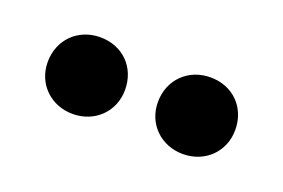

<svg xmlns="http://www.w3.org/2000/svg" viewBox="-36 -796 412 280"><g transform="rotate(20 170.5 -656.5)"><path d="M256 -597C290 -597 316 -622 316 -656C316 -691 291 -716 256 -716C222 -716 196 -691 196 -656C196 -622 222 -597 256 -597ZM25 -656C25 -622 51 -597 85 -597C119 -597 145 -622 145 -656C145 -691 120 -716 85 -716C51 -716 25 -691 25 -656Z"/></g></svg>

Font: Vanilla Cream Book
Style: Regular
Weight: 400
Designer: Jeremy Tribby, Jinavaṁso
Foundry: Tribby Type
Version: Version 1.422;Glyphs 3.1.2 (3151)